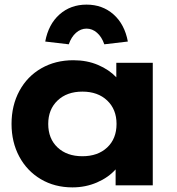

<svg xmlns="http://www.w3.org/2000/svg" viewBox="-20 -803 765 832"><path d="M30 -266Q30 -346 64 -409Q98 -472 159 -507Q220 -542 298 -542Q357 -542 405 -521.5Q453 -501 484 -468V-531H642V0H481V-69Q450 -34 400.5 -12.5Q351 9 294 9Q217 9 157 -26.5Q97 -62 63.5 -124.5Q30 -187 30 -266ZM485 -266Q485 -329 444.5 -367.5Q404 -406 337 -406Q270 -406 229.5 -367.5Q189 -329 189 -266Q189 -202 229.5 -164Q270 -126 337 -126Q404 -126 444.5 -164Q485 -202 485 -266ZM355 -783Q424 -783 472 -740.5Q520 -698 534 -623L432 -611Q421 -643 400.5 -661Q380 -679 355 -679Q330 -679 309.5 -661Q289 -643 278 -611L176 -623Q190 -698 238 -740.5Q286 -783 355 -783Z"/></svg>

Font: Lexend Exa HM Xlight
Style: Bold
Weight: 700
Designer: Bonnie Shaver-Troup, Thomas Jockin, Octavio Pardo
Foundry: Lexend
Version: Version 1.091